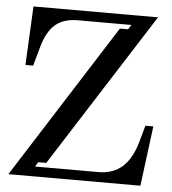

<svg xmlns="http://www.w3.org/2000/svg" viewBox="-51 -747 712 794"><g transform="rotate(5 305.0 -350.0)"><path d="M420 -640H454L466 -659H243Q185 -659 150.5 -629.5Q116 -600 98 -535L76 -456H44L56 -700H573L165 -60H132L120 -41H383Q444 -41 483 -76Q522 -111 542 -184L560 -249H593L561 0H13Z"/></g></svg>

Font: Redaction
Style: Regular
Weight: 400
Designer: Jeremy Mickel / Forest Young
Foundry: MCKL
Version: Version 2.001; Redaction